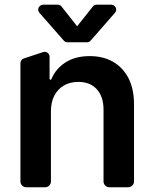

<svg xmlns="http://www.w3.org/2000/svg" viewBox="-20 -789 650 809"><path d="M66.1 -24.5V-522.7Q66.1 -529.5 70 -535Q73.9 -540.5 80.3 -542.6L161.6 -569.6Q164.8 -570.7 168 -570.7Q176.5 -570.7 182.7 -564.6Q188.9 -558.6 188.9 -549.7V-456.7Q188.9 -455.3 190.2 -454Q191.4 -452.8 192.8 -452.8Q195.3 -452.8 196.4 -455.3Q214.8 -499.3 255.3 -525.6Q296.5 -552.6 358 -552.6Q414.8 -552.6 456.7 -528.4Q498.2 -504.6 522 -458.5Q545.1 -411.9 544.7 -347.3V-24.5Q544.7 -14.6 537.6 -7.3Q530.5 0 520.2 0H440.7Q430.8 0 423.5 -7.3Q416.2 -14.6 416.2 -24.5V-327.4Q416.2 -381.7 387.8 -413Q359.7 -443.9 310 -443.9Q276.3 -443.9 250 -429.3Q224.1 -414.4 209.2 -386.7Q194.6 -358.7 194.6 -319.6V-24.5Q194.6 -14.6 187.5 -7.3Q180.4 0 170.1 0H90.6Q80.6 0 73.3 -7.3Q66.1 -14.6 66.1 -24.5ZM223 -769.2H161.9Q153.1 -769.2 147 -762.8Q141 -756.4 141 -748.2Q141 -741.1 146.3 -734.7L248.9 -617.9Q255 -610.8 264.6 -610.8H346.2Q355.8 -610.8 361.9 -617.9L464.1 -734.7Q469.5 -741.1 469.5 -748.2Q469.5 -756.4 463.4 -762.8Q457.4 -769.2 448.5 -769.2H387.4Q377.1 -769.2 371.1 -761.4L305 -678.3L239.3 -761.4Q233.3 -769.2 223 -769.2Z"/></svg>

Font: DeltaSans SemiBold
Style: Regular
Weight: 600
Designer: Rasmus Andersson
Foundry: rsms
Version: Version 3.012